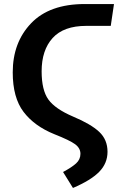

<svg xmlns="http://www.w3.org/2000/svg" viewBox="-20 -711 598 950"><path d="M341 219 292 140Q335 117 356.5 97.5Q378 78 378 50Q378 22 351.5 2.5Q325 -17 249 -47Q150 -87 96.5 -157.5Q43 -228 43 -353Q43 -501 134 -596Q225 -691 399 -691H544L528 -583H407Q295 -583 240.5 -523Q186 -463 186 -358Q186 -265 219.5 -218.5Q253 -172 342 -134Q430 -97 471 -58.5Q512 -20 512 40Q512 97 471 139Q430 181 341 219Z"/></svg>

Font: FiraGO Medium
Style: Regular
Weight: 500
Designer: bBox Type
Foundry: bBox Type GmbH
Version: Version 1.001;PS 001.001;hotconv 1.0.88;makeotf.lib2.5.64775